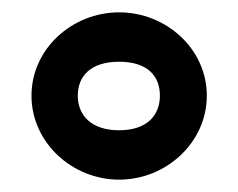

<svg xmlns="http://www.w3.org/2000/svg" viewBox="-20 -752 386 311"><path d="M31 -597C31 -521 97 -461 173 -461C249 -461 315 -521 315 -597C315 -673 249 -732 173 -732C97 -732 31 -673 31 -597ZM106 -597C106 -628 126 -652 173 -652C220 -652 239 -628 239 -597C239 -566 219 -541 173 -541C127 -541 106 -566 106 -597Z"/></svg>

Font: Economica
Style: Bold
Weight: 700
Designer: Vicente Lamonaca
Foundry: Vicente Lamonaca
Version: Version 1.100